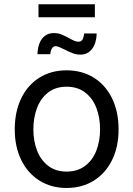

<svg xmlns="http://www.w3.org/2000/svg" viewBox="-20 -890 640 921"><path d="M50.8 -269.5Q50.8 -354 81.8 -418.2Q112.8 -482.4 169.2 -517.6Q225.6 -552.7 299.3 -552.7Q373 -552.7 429.7 -517.6Q486.3 -482.4 517.6 -418.2Q548.8 -354 548.8 -269.5Q548.8 -186 517.6 -122.3Q486.3 -58.6 429.7 -23.4Q373 11.7 299.3 11.7Q226.1 11.7 169.7 -23.4Q113.3 -58.6 82 -122.3Q50.8 -186 50.8 -269.5ZM460 -269.5Q460 -325.7 442.4 -372.1Q424.8 -418.5 388.4 -446.3Q352.1 -474.1 299.3 -474.1Q247.1 -474.1 211.2 -446.5Q175.3 -418.9 157.7 -372.3Q140.1 -325.7 140.1 -269.5Q140.1 -213.9 157.7 -168Q175.3 -122.1 211.2 -94.5Q247.1 -66.9 299.3 -66.9Q352.1 -66.9 388.4 -94.5Q424.8 -122.1 442.4 -168Q460 -213.9 460 -269.5ZM287.6 -653.3Q272.9 -660.6 263.4 -664.6Q253.9 -668.5 247.1 -668.5Q235.4 -668.5 228.8 -657.2Q222.2 -646 221.2 -629.9H159.7Q160.6 -660.2 169.7 -682.9Q178.7 -705.6 196 -718.5Q213.4 -731.4 238.8 -731.4Q257.3 -731.4 273.2 -725.3Q289.1 -719.2 310.5 -707.5Q326.7 -698.2 336.7 -694.1Q346.7 -689.9 356.4 -689.9Q368.7 -689.9 375 -699.2Q381.3 -708.5 383.8 -729.5H443.8Q442.9 -698.7 433.3 -675.8Q423.8 -652.8 406.5 -640.4Q389.2 -627.9 365.7 -627.9Q347.2 -627.9 329.3 -634.5Q311.5 -641.1 287.6 -653.3ZM435.1 -807.1H164.6V-869.6H435.1Z"/></svg>

Font: Raveo Variable
Style: Regular
Weight: 400
Designer: Jakub Foglar, Rasmus Andersson (Inter)
Foundry: Jakubfoglar.com
Version: Version 1.000;Glyphs 3.2.3 (3260)